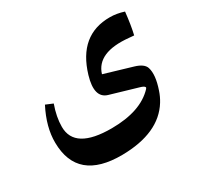

<svg xmlns="http://www.w3.org/2000/svg" viewBox="-115 -416 785 765"><g transform="rotate(-30 277.5 -33.0)"><path d="M259.8 104.5Q393.1 104 455.6 37.6Q460 32.7 458.5 30.3Q456.1 23.9 437 18.6L313.5 -17.6Q257.3 -33.7 284.7 -126Q331.5 -283.2 473.6 -282.7Q504.4 -282.7 537.6 -272Q531.2 -212.4 521.5 -171.4L498.5 -173.3Q358.9 -187 333 -101.6Q333 -101.6 460 -64Q500 -52.2 507.3 -29.3Q518.6 6.3 497.1 68.8Q489.3 92.3 476.6 112.8Q413.1 215.3 243.2 217.3Q37.1 219.2 35.2 42Q34.2 -29.8 75.7 -110.4L108.4 -96.7Q89.8 -44.9 89.8 0Q89.4 105 259.8 104.5Z"/></g></svg>

Font: Parastoo Print
Style: Print-Bold
Weight: 700
Foundry: Saber Rastikerdar (saber.rastikerdar@gmail.com)
Version: Version 1.0.0-alpha3